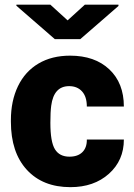

<svg xmlns="http://www.w3.org/2000/svg" viewBox="-20 -770 560 800"><path d="M269.5 -117.2Q304.2 -117.2 323.2 -136Q342.3 -154.8 341.8 -188.5H496.1Q496.1 -101.6 433.8 -45.9Q371.6 9.8 273.4 9.8Q158.2 9.8 91.8 -62.5Q25.4 -134.8 25.4 -262.7V-269.5Q25.4 -349.6 54.9 -410.9Q84.5 -472.2 140.1 -505.1Q195.8 -538.1 272 -538.1Q375 -538.1 435.5 -481Q496.1 -423.8 496.1 -326.2H341.8Q341.8 -367.2 321.8 -389.2Q301.8 -411.1 268.1 -411.1Q204.1 -411.1 193.4 -329.6Q189.9 -303.7 189.9 -258.3Q189.9 -178.7 209 -147.9Q228 -117.2 269.5 -117.2ZM261.7 -685.1 333.5 -750.5H473.6V-745.1L314.5 -606.9H208.5L48.3 -746.1V-750.5H189.9Z"/></svg>

Font: Sadagaat-English
Style: Regular
Weight: 900
Designer: Ahmed alsheikh
Foundry: Ahmed alsheikh Design
Version: Version 2.137;January 17, 2018;FontCreator 11.0.0.2408 64-bi